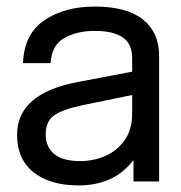

<svg xmlns="http://www.w3.org/2000/svg" viewBox="-20 -552 552 584"><path d="M32 -141Q32 -186 54 -218Q76 -250 117.5 -271Q159 -292 219 -303L382 -334V-374Q382 -419 353 -438.5Q324 -458 268 -458Q213 -458 175 -436Q137 -414 134 -360H50Q53 -448 114.5 -490Q176 -532 268 -532Q366 -532 415 -492.5Q464 -453 464 -382V0H386V-65Q354 -24 312 -6Q270 12 220 12Q132 12 82 -28Q32 -68 32 -141ZM382 -206V-263L231 -232Q173 -220 146 -202Q119 -184 119 -143Q119 -105 145 -83.5Q171 -62 224 -62Q264 -62 300 -77.5Q336 -93 359 -125.5Q382 -158 382 -206Z"/></svg>

Font: Aspekta Variable
Style: Regular
Weight: 400
Designer: Ivo Dolenc
Version: Version 2.100